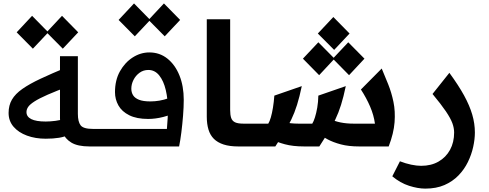

<svg xmlns="http://www.w3.org/2000/svg" viewBox="-20 -852 2843 1117"><path d="M246 -45Q186 -45 137 -63Q88 -81 59 -114.5Q30 -148 30 -195Q30 -239 49.5 -272.5Q69 -306 110.5 -335Q152 -364 216 -394Q280 -424 369 -461L388 -353Q307 -323 257 -301Q207 -279 180 -261.5Q153 -244 143.5 -229.5Q134 -215 134 -200Q134 -173 162 -159Q190 -145 246 -145Q272 -145 303 -149Q334 -153 371 -164L394 -72Q357 -56 323.5 -50.5Q290 -45 246 -45ZM501 0Q432 0 395 -22.5Q358 -45 343.5 -82.5Q329 -120 329 -164V-525H433V-190Q433 -144 449 -123Q465 -102 521 -102H559V0ZM171.3 -568.7 77 -664 166.7 -760 261 -664ZM345.3 -568.7 251 -664 340.7 -760 435 -664Z M559 0V-102H951Q954 -140 955.5 -165Q957 -190 957 -212Q957 -275 944.5 -328Q932 -381 906.5 -413Q881 -445 843 -445Q814 -445 791.5 -428.5Q769 -412 756.5 -387Q744 -362 744 -336Q744 -314 754.5 -297.5Q765 -281 789 -271.5Q813 -262 855 -262Q881 -262 907.5 -266.5Q934 -271 962 -281L1013 -205Q975 -183 929.5 -171.5Q884 -160 842 -160Q775 -160 732 -181.5Q689 -203 669 -238.5Q649 -274 649 -316Q649 -386 678 -437.5Q707 -489 752.5 -518Q798 -547 849 -547Q909 -547 954 -511Q999 -475 1024 -413Q1049 -351 1049 -271Q1049 -230 1045 -179.5Q1041 -129 1035 -81.5Q1029 -34 1022 0ZM764.3 -640.7 670 -736 759.7 -832 854 -736ZM938.3 -640.7 844 -736 933.7 -832 1028 -736Z M1366.3 0Q1316.3 0 1281.2 -11.3Q1246 -22.7 1224.3 -44.2Q1202.7 -65.7 1192.8 -98.3Q1183 -131 1183 -172.7V-740H1319V-212Q1319 -183.7 1324.8 -166.2Q1330.7 -148.7 1347 -140.7Q1363.3 -132.7 1395.7 -132.7H1429V0Z M2070.3 0Q2008.3 0 1963.2 -12Q1918 -24 1886.2 -41.2Q1854.3 -58.3 1830.3 -74.7L1904 -158.7Q1927 -146.7 1961.2 -139.7Q1995.3 -132.7 2036 -132.7H2161.3Q2154.7 -182 2133.2 -232Q2111.7 -282 2079.7 -331.3L2200.7 -453.3Q2219.3 -409.3 2238.5 -361.5Q2257.7 -313.7 2269 -259.2Q2280.3 -204.7 2275.5 -140.7Q2270.7 -76.7 2241.3 0ZM1429 0V-132.7H1540.7Q1548.7 -145 1555.7 -169.2Q1562.7 -193.3 1568 -226Q1573.3 -258.7 1576 -295.7L1735.7 -351Q1722.7 -288.3 1708 -241.7Q1693.3 -195 1674.7 -156.5Q1656 -118 1633.2 -80.7Q1610.3 -43.3 1581.7 0ZM1749.7 0Q1684.3 0 1637.2 -12.7Q1590 -25.3 1558.5 -42.8Q1527 -60.3 1507 -76L1568 -166.7Q1595 -150.7 1632.5 -141.7Q1670 -132.7 1715.3 -132.7H1796.7Q1804.7 -145 1812.3 -169.2Q1820 -193.3 1825.7 -226Q1831.3 -258.7 1832 -295.7L1991.7 -351Q1978.7 -288.3 1964 -241.7Q1949.3 -195 1930.7 -156.5Q1912 -118 1889.2 -80.7Q1866.3 -43.3 1837.7 0ZM1924 -561.7 1829 -657 1919.3 -753 2013.7 -657ZM1836.7 -414.7 1742.3 -510.7 1832 -606 1926.3 -510.7ZM2010.7 -414.7 1916.3 -510.7 2006 -606 2100.3 -510.7Z M2454.3 245.3Q2411 245.3 2359.7 228.8Q2308.3 212.3 2262.3 173.7L2306.7 86.3Q2340 99.3 2372.2 106Q2404.3 112.7 2430.3 112.7Q2488.3 112.7 2531.3 88Q2574.3 63.3 2598.2 19.7Q2622 -24 2622 -81Q2622 -107.3 2611.7 -135.5Q2601.3 -163.7 2574.2 -204Q2547 -244.3 2496.3 -305.3L2594.3 -428.3Q2647.3 -356 2679.7 -297Q2712 -238 2727.3 -185.7Q2742.7 -133.3 2742.7 -81Q2742.7 -41.7 2732.8 3Q2723 47.7 2702 90.7Q2681 133.7 2647.2 168.7Q2613.3 203.7 2565.7 224.5Q2518 245.3 2454.3 245.3Z"/></svg>

Font: Lexend Medium
Style: Regular
Weight: 500
Designer: Bonnie Shaver-Troup, Thomas Jockin
Foundry: Lexend
Version: Version 1.005